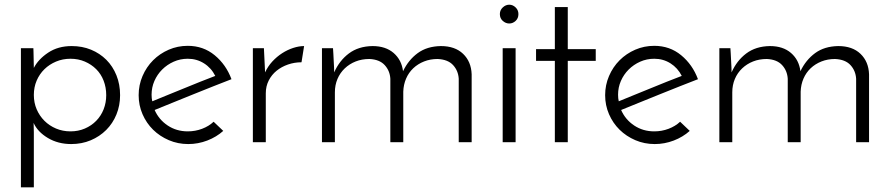

<svg xmlns="http://www.w3.org/2000/svg" viewBox="-20 -605 3782 817"><path d="M432 -200Q432 -233 421 -261.5Q410 -290 389.5 -310.5Q369 -331 341 -343Q313 -355 280 -355Q247 -355 218.5 -343Q190 -331 169 -310.5Q148 -290 136 -262Q124 -234 124 -201Q124 -168 136 -140Q148 -112 169 -91Q190 -70 218.5 -58Q247 -46 280 -46Q313 -46 341 -58Q369 -70 389.5 -91Q410 -112 421 -140Q432 -168 432 -200ZM491 -200Q491 -156 475.5 -118Q460 -80 432 -52Q404 -24 366 -8Q328 8 283 8Q227 8 183.5 -18Q140 -44 123 -82Q123 -72 123.5 -62.5Q124 -53 124 -42V192H69V-400H122Q122 -397 122.5 -387Q123 -377 123 -364.5Q123 -352 123.5 -339Q124 -326 124 -316Q143 -353 185 -381Q227 -409 285 -409Q330 -409 367.5 -393.5Q405 -378 432.5 -350.5Q460 -323 475.5 -284.5Q491 -246 491 -200Z M930 -48Q901 -22 862 -7Q823 8 781 8Q737 8 698.5 -8.5Q660 -25 631.5 -53Q603 -81 586.5 -119Q570 -157 570 -200Q570 -243 586.5 -281.5Q603 -320 631.5 -348.5Q660 -377 698 -393.5Q736 -410 779 -410Q845 -410 893.5 -370Q942 -330 965 -268Q931 -255 889.5 -238.5Q848 -222 804.5 -204.5Q761 -187 718 -169.5Q675 -152 638 -137Q656 -96 693.5 -71Q731 -46 779 -46Q811 -46 840 -57Q869 -68 889 -87ZM896 -282Q879 -316 848 -335.5Q817 -355 779 -355Q747 -355 719 -342.5Q691 -330 670 -309Q649 -288 637 -260.5Q625 -233 625 -202Q625 -186 628 -174Q659 -187 694 -201Q729 -215 764 -229.5Q799 -244 833 -257.5Q867 -271 896 -282Z M1263 -340Q1233 -340 1205.5 -330.5Q1178 -321 1157 -304Q1136 -287 1123.5 -262.5Q1111 -238 1111 -208V0H1056V-400H1103L1108 -297Q1120 -323 1139 -343.5Q1158 -364 1180.5 -378.5Q1203 -393 1227.5 -401Q1252 -409 1274 -409Z M1350 -400H1397Q1398 -391 1398.5 -376.5Q1399 -362 1400 -346.5Q1401 -331 1401.5 -317.5Q1402 -304 1402 -297Q1424 -347 1464.5 -377.5Q1505 -408 1565 -409Q1621 -409 1655 -379.5Q1689 -350 1695 -302Q1718 -350 1757.5 -379Q1797 -408 1856 -409Q1916 -409 1950.5 -376Q1985 -343 1987 -289V0H1932V-270Q1930 -304 1908 -328Q1886 -352 1842 -354Q1811 -354 1784.5 -343.5Q1758 -333 1738.5 -314.5Q1719 -296 1708 -270.5Q1697 -245 1696 -215V0H1641V-270Q1639 -304 1617 -328Q1595 -352 1552 -354Q1520 -354 1493.5 -343.5Q1467 -333 1447 -314Q1427 -295 1416 -269Q1405 -243 1405 -212V0H1350Z M2107 -545Q2107 -562 2119.5 -573.5Q2132 -585 2147 -585Q2162 -585 2174 -573.5Q2186 -562 2186 -545Q2186 -527 2174 -516Q2162 -505 2147 -505Q2132 -505 2119.5 -516Q2107 -527 2107 -545ZM2174 0H2119V-400H2174Z M2341 -575H2396V-396H2515V-346H2396V0H2341V-346H2261V-396H2341Z M2915 -48Q2886 -22 2847 -7Q2808 8 2766 8Q2722 8 2683.5 -8.5Q2645 -25 2616.5 -53Q2588 -81 2571.5 -119Q2555 -157 2555 -200Q2555 -243 2571.5 -281.5Q2588 -320 2616.5 -348.5Q2645 -377 2683 -393.5Q2721 -410 2764 -410Q2830 -410 2878.5 -370Q2927 -330 2950 -268Q2916 -255 2874.5 -238.5Q2833 -222 2789.5 -204.5Q2746 -187 2703 -169.5Q2660 -152 2623 -137Q2641 -96 2678.5 -71Q2716 -46 2764 -46Q2796 -46 2825 -57Q2854 -68 2874 -87ZM2881 -282Q2864 -316 2833 -335.5Q2802 -355 2764 -355Q2732 -355 2704 -342.5Q2676 -330 2655 -309Q2634 -288 2622 -260.5Q2610 -233 2610 -202Q2610 -186 2613 -174Q2644 -187 2679 -201Q2714 -215 2749 -229.5Q2784 -244 2818 -257.5Q2852 -271 2881 -282Z M3041 -400H3088Q3089 -391 3089.5 -376.5Q3090 -362 3091 -346.5Q3092 -331 3092.5 -317.5Q3093 -304 3093 -297Q3115 -347 3155.5 -377.5Q3196 -408 3256 -409Q3312 -409 3346 -379.5Q3380 -350 3386 -302Q3409 -350 3448.5 -379Q3488 -408 3547 -409Q3607 -409 3641.5 -376Q3676 -343 3678 -289V0H3623V-270Q3621 -304 3599 -328Q3577 -352 3533 -354Q3502 -354 3475.5 -343.5Q3449 -333 3429.5 -314.5Q3410 -296 3399 -270.5Q3388 -245 3387 -215V0H3332V-270Q3330 -304 3308 -328Q3286 -352 3243 -354Q3211 -354 3184.5 -343.5Q3158 -333 3138 -314Q3118 -295 3107 -269Q3096 -243 3096 -212V0H3041Z"/></svg>

Font: Josefin Sans
Style: Regular
Weight: 400
Designer: Santiago Orozco
Foundry: Typemade
Version: Version 1.0